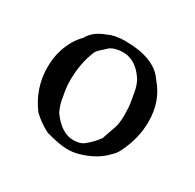

<svg xmlns="http://www.w3.org/2000/svg" viewBox="-87 -414 524 517"><g transform="rotate(30 175.5 -155.5)"><path d="M245.3 -248Q217.3 -292 177.3 -292Q152 -292 137.3 -281.3Q130.7 -274.7 122.7 -268Q114.7 -261.3 109.3 -253.3Q90.7 -209.3 90.7 -156Q90.7 -142.7 92 -132Q93.3 -121.3 96 -108Q98.7 -85.3 109.3 -64Q141.3 -20 177.3 -20Q200 -20 210.7 -29.3Q230.7 -45.3 244 -64Q246.7 -72 250.7 -83.3Q254.7 -94.7 259.3 -108Q264 -121.3 264 -146Q264 -170.7 262 -182.7Q260 -194.7 256.7 -214Q253.3 -233.3 245.3 -248ZM290.7 -272Q329.3 -228 329.3 -164Q329.3 -113.3 305.3 -64Q298.7 -49.3 288 -40Q258.7 -8 208 5.3Q193.3 9.3 174.7 9.3Q153.3 9.3 109.3 -2.7Q82.7 -16 60 -37.3Q20 -90.7 20 -156Q20 -185.3 28 -210.7Q40 -248 64 -272Q78.7 -298.7 113.3 -310.7Q134.7 -321.3 165.3 -321.3Q258.7 -321.3 290.7 -272Z"/></g></svg>

Font: Peddana
Style: Regular
Weight: 400
Designer: Appaji Ambarisha Darbha
Foundry: Appaji Ambarisha Darbha
Version: Version 1.0.4; ttfautohint (v1.2.25-373a) -l 7 -r 28 -G 50 -